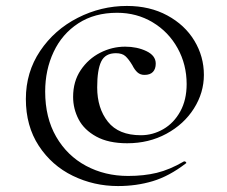

<svg xmlns="http://www.w3.org/2000/svg" viewBox="-20 -521 764 646"><path d="M67 -188Q67 -278 115 -349.5Q163 -421 241.5 -461Q320 -501 407 -501Q484 -501 543 -469Q602 -437 634 -384Q666 -331 666 -269Q666 -209 632.5 -156Q599 -103 540 -71Q481 -39 408 -39Q345 -39 304 -61.5Q263 -84 244.5 -119.5Q226 -155 226 -195Q226 -247 251.5 -285Q277 -323 317 -343.5Q357 -364 401 -364Q441 -364 472.5 -349Q504 -334 504 -307Q504 -289 494.5 -279Q485 -269 466 -269Q452 -269 442.5 -277.5Q433 -286 425 -302Q413 -322 402 -332Q391 -342 370 -342Q334 -342 320.5 -314Q307 -286 307 -227Q307 -157 343 -111.5Q379 -66 454 -66Q494 -66 529.5 -86.5Q565 -107 586.5 -146Q608 -185 608 -238Q608 -304 577.5 -359Q547 -414 493.5 -446Q440 -478 374 -478Q298 -478 243.5 -442.5Q189 -407 160.5 -346.5Q132 -286 132 -213Q132 -125 169 -61Q206 3 269.5 37Q333 71 411 71Q464 71 507.5 60.5Q551 50 599 22H601Q604 22 606 25Q608 28 605 29Q549 72 494 88.5Q439 105 377 105Q296 105 225 70.5Q154 36 110.5 -30.5Q67 -97 67 -188Z"/></svg>

Font: Cormorant Upright SemiBold
Style: Regular
Weight: 600
Designer: Christian Thalmann (Catharsis Fonts)
Foundry: Catharsis Fonts
Version: Version 3.302